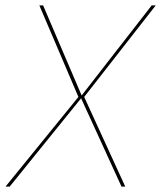

<svg xmlns="http://www.w3.org/2000/svg" viewBox="-42 -695 600 715"><path d="M-21.5 0H-6L260 -329L410.5 0H424.5L271.5 -334L538 -675H523L262 -339.5L118.5 -675H104.5L250 -334Z"/></svg>

Font: Anybody Thin
Style: Italic
Weight: 100
Italic angle: -10°
Designer: Tyler Finck
Foundry: Etcetera Type Company
Version: Version 1.114;gftools[0.9.25]